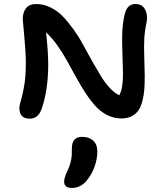

<svg xmlns="http://www.w3.org/2000/svg" viewBox="-20 -595 819 943"><path d="M126 -12.2Q75.2 -12.2 75.2 -64Q75.2 -78.1 83 -103Q90.8 -127.9 98.9 -174.1Q106.9 -220.2 106.9 -286.1Q106.9 -336.9 99.4 -414.8Q91.8 -492.7 91.8 -500Q91.8 -534.7 107.9 -554.9Q124 -575.2 157.2 -575.2Q194.3 -575.2 228.5 -558.3Q262.7 -541.5 289.1 -513.9Q315.4 -486.3 341.6 -450Q367.7 -413.6 388.4 -374.8Q409.2 -335.9 431.6 -296.4Q454.1 -256.8 474.1 -223.6Q494.1 -190.4 518.1 -164.3Q542 -138.2 565.9 -127Q584 -159.7 584 -228Q584 -257.8 581.3 -325.9Q578.6 -394 580.6 -438Q582.5 -481.9 591.8 -522Q598.1 -549.8 611.1 -562.5Q624 -575.2 645 -575.2Q678.7 -575.2 692.6 -548.3Q706.5 -521.5 700.2 -486.8Q690.9 -443.8 688.7 -406.7Q686.5 -369.6 688.7 -307.9Q690.9 -246.1 690.9 -221.2Q690.9 -182.1 688.5 -153.1Q686 -124 678.7 -96.4Q671.4 -68.8 658.9 -51.5Q646.5 -34.2 625.7 -23.7Q605 -13.2 576.2 -13.2Q539.1 -13.2 506.1 -30Q473.1 -46.9 447.3 -75.9Q421.4 -105 398.2 -140.9Q375 -176.8 352.3 -218.3Q329.6 -259.8 308.3 -298.1Q287.1 -336.4 260.3 -374Q233.4 -411.6 206.1 -436Q216.8 -341.8 216.8 -279.8Q216.8 -151.4 184.1 -59.1Q167.5 -12.2 126 -12.2ZM334 328.1Q294.9 328.1 294.9 296.9Q294.9 278.3 312 242.2Q321.8 222.2 326.7 201.9Q331.5 181.6 332.3 169.2Q333 156.7 333 133.8Q333 77.1 382.8 77.1Q418 77.1 438 95.9Q458 114.7 458 149.9Q458 185.5 444.3 224.1Q430.7 262.7 404.8 293Q375 328.1 334 328.1Z"/></svg>

Font: Shantell Sans Irregular Bouncy
Style: Regular
Weight: 500
Designer: Stephen Nixon, Anya Danilova, Shantell Martin
Foundry: Arrow Type
Version: Version 1.006;[9816181b4]